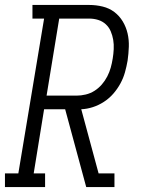

<svg xmlns="http://www.w3.org/2000/svg" viewBox="-50 -755 570 775"><path d="M-30 0V-55H24L128 -680H81V-735H310Q338 -735 364.5 -728.5Q391 -722 411.5 -706.5Q432 -691 445.5 -668.5Q459 -646 465 -620Q471 -594 470 -566Q469 -538 465 -510Q461 -487 454.5 -463.5Q448 -440 436 -418Q424 -396 407.5 -377Q391 -358 369.5 -344Q348 -330 324.5 -322.5Q301 -315 278 -314L348 -55H412V0H298L213 -314H128L86 -55H132V0ZM138 -369H259Q277 -369 296 -373.5Q315 -378 331.5 -388.5Q348 -399 361 -414Q374 -429 383 -446.5Q392 -464 397 -482Q402 -500 405 -519Q408 -537 409 -556.5Q410 -576 407 -594Q404 -612 397 -628.5Q390 -645 377 -657Q364 -669 346.5 -674.5Q329 -680 310 -680H189Z"/></svg>

Font: Iosevka Slab Light Oblique
Style: Regular
Weight: 300
Italic angle: -9°
Monospace: yes
Designer: Belleve Invis
Foundry: Belleve Invis
Version: Version 11.1.1; ttfautohint (v1.8.3)